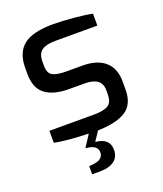

<svg xmlns="http://www.w3.org/2000/svg" viewBox="-136 -629 772 910"><g transform="rotate(-20 250.5 -174.0)"><path d="M457 -173V-132Q457 -57 409 -26.5Q361 4 268 6L237 53Q308 59 308 118Q308 154 282.5 173Q257 192 209 192H171V151L192 149Q243 143 243 107Q243 69 183 65L222 5Q174 4 124 -0.5Q74 -5 51 -11V-71H276Q324 -71 347 -84.5Q370 -98 370 -139V-161Q370 -225 284 -225H206Q129 -225 87 -256.5Q45 -288 45 -361V-390Q45 -467 90.5 -503.5Q136 -540 241 -540Q285 -540 344 -534.5Q403 -529 435 -522V-462H223Q176 -462 154 -446Q132 -430 132 -390V-370Q132 -332 153.5 -320Q175 -308 223 -308H303Q378 -308 417.5 -273Q457 -238 457 -173Z"/></g></svg>

Font: Exo Medium
Style: Regular
Weight: 500
Designer: Natanael Gama
Foundry: Natanael Gama
Version: Version 1.500; ttfautohint (v1.6)